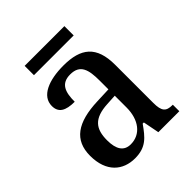

<svg xmlns="http://www.w3.org/2000/svg" viewBox="-193 -793 919 919"><g transform="rotate(-45 266.5 -333.5)"><path d="M127 -614H396V-677H127ZM188 10C263 10 292 -27 331 -82H339L355 0H497V-44H494C452 -44 437 -60 437 -116V-374C437 -501 377 -547 259 -547C160 -547 83 -516 83 -449C83 -404 114 -386 175 -386C175 -450 189 -494 252 -494C319 -494 331 -447 331 -373V-314L254 -311C114 -306 44 -257 44 -151C44 -41 107 10 188 10ZM221 -52C175 -52 154 -85 154 -146C154 -223 184 -263 278 -268L331 -271V-191C331 -108 288 -52 221 -52Z"/></g></svg>

Font: Noto Serif SemiCondensed Medium
Style: Regular
Weight: 500
Width: 4
Designer: Monotype Design Team
Foundry: Monotype Imaging Inc.
Version: Version 2.014